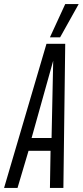

<svg xmlns="http://www.w3.org/2000/svg" viewBox="-50 -922 406 942"><path d="M-30 0 178 -707H270L261 0H195L198 -182H90L36 0ZM105 -245H203L211 -624ZM195 -739 270 -902H336L245 -739Z"/></svg>

Font: Georama ExtraCondensed
Style: Italic
Weight: 400
Width: 2
Italic angle: -9°
Designer: Jean-Baptiste Levee
Foundry: Production Type
Version: Version 1.000